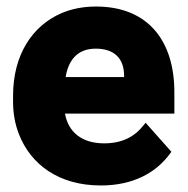

<svg xmlns="http://www.w3.org/2000/svg" viewBox="-20 -558 577 588"><path d="M20 -246C20 -211 26 -178 38 -147C74 -55 159 10 289 10C389 10 459 -30 501 -88L505 -93L426 -182L420 -175C394 -141 356 -119 299 -119C230 -119 189 -154 179 -210H514V-276C514 -431 435 -538 274 -538C235 -538 200 -531 169 -518C78 -479 20 -389 20 -265ZM181 -322C189 -371 215 -409 273 -409C330 -409 360 -379 360 -326V-322Z"/></svg>

Font: Asimov Pro
Style: Blk
Weight: 900
Designer: Google
Version: Version 2.000980; 2014